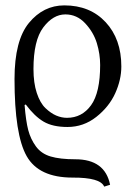

<svg xmlns="http://www.w3.org/2000/svg" viewBox="-20 -462 506 717"><path d="M433.1 -213.9Q433.1 -164.1 410.2 -113.5Q387.2 -63 339.6 -25.4Q292 12.2 231.9 12.2Q176.8 12.2 142.8 -7.8Q108.9 -27.8 76.2 -71.8L71.8 -69.8Q76.7 -9.8 85.4 23.7Q94.2 57.1 114 84.5Q133.8 111.8 168.9 122.3Q204.1 132.8 261.2 132.8Q372.1 132.8 391.1 228L369.1 234.9Q355 200.7 251 201.2Q125 201.2 79.6 121.1Q34.2 41 34.2 -167Q34.2 -311 88.1 -376.5Q142.1 -441.9 220.2 -441.9Q316.4 -441.9 374.8 -378.9Q433.1 -315.9 433.1 -213.9ZM230 -22Q286.1 -22 320.1 -69.1Q354 -116.2 354 -219.2Q354 -260.3 341.6 -301Q329.1 -341.8 298.1 -375Q267.1 -408.2 224.1 -408.2Q178.2 -408.2 141.6 -359.6Q105 -311 105 -204.1Q105 -152.3 117.4 -114.7Q129.9 -77.1 149.9 -58.1Q169.9 -39.1 189.9 -30.5Q210 -22 230 -22Z"/></svg>

Font: Linux Libertine Display
Style: Regular
Weight: 400
Designer: Philipp H. Poll
Foundry: Philipp H. Poll
Version: Version 5.0.9